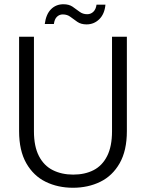

<svg xmlns="http://www.w3.org/2000/svg" viewBox="-20 -873 688 905"><path d="M324 12Q253 12 195.5 -16Q138 -44 104 -103.5Q70 -163 70 -255V-700H140V-254Q140 -183 163.5 -137.5Q187 -92 229 -71Q271 -50 325 -50Q380 -50 421 -71Q462 -92 485 -137.5Q508 -183 508 -254V-700H578V-255Q578 -163 544 -103.5Q510 -44 452.5 -16Q395 12 324 12ZM388 -758Q362 -758 344.5 -770Q327 -782 312 -793.5Q297 -805 276 -805Q260 -805 248.5 -794Q237 -783 234 -760H191Q197 -806 220.5 -829.5Q244 -853 279 -853Q305 -853 322 -841.5Q339 -830 354.5 -818Q370 -806 391 -806Q408 -806 420 -817.5Q432 -829 435 -851H477Q473 -807 448 -782.5Q423 -758 388 -758Z"/></svg>

Font: DM Sans 24pt Light
Style: Regular
Weight: 300
Designer: Colophon Foundry, Jonny Pinhorn
Foundry: Colophon Foundry
Version: Version 4.004;gftools[0.9.30]